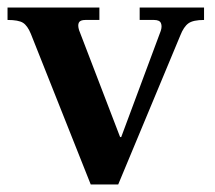

<svg xmlns="http://www.w3.org/2000/svg" viewBox="-22 -490 570 510"><path d="M219 0 60 -400Q51 -422 39 -429.5Q27 -437 -2 -437V-470H242V-437H205Q191 -437 187.5 -430Q184 -423 188 -410L297 -126H300L405 -408Q409 -420 405.5 -428.5Q402 -437 387 -437H349V-470H520V-437Q491 -437 478.5 -428Q466 -419 457 -396L292 0Z"/></svg>

Font: Frank Ruhl Libre SemiBold
Style: Regular
Weight: 600
Designer: Yanek Iontef
Foundry: Fontef
Version: Version 6.003;gftools[0.9.30]